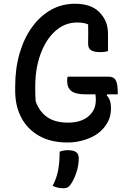

<svg xmlns="http://www.w3.org/2000/svg" viewBox="-20 -740 690 1024"><path d="M341 -331H560Q587 -331 597.5 -312Q608 -293 608 -246V-237H552L549 -231Q572 -209 572 -164Q572 -123 556.5 -92.5Q541 -62 515 -39Q487 -13 439 3.5Q391 20 340 20Q252 20 189.5 -15Q127 -50 94 -112Q61 -174 61 -255V-279Q61 -375 84.5 -455.5Q108 -536 151 -595.5Q194 -655 252 -687.5Q310 -720 380 -720Q464 -720 508 -677Q532 -653 544 -625Q556 -597 556 -557V-468Q541 -462 514 -462Q482 -462 466 -472Q450 -482 450 -506Q450 -543 450.5 -566Q451 -589 450 -610Q436 -616 421.5 -618Q407 -620 391 -620Q326 -620 275.5 -575Q225 -530 196.5 -452.5Q168 -375 168 -279V-265Q168 -249 168.5 -232Q169 -215 170 -201Q189 -145 231.5 -115.5Q274 -86 342 -86Q411 -86 451 -119Q491 -152 491 -206Q491 -223 489 -237H436Q382 -237 360 -255Q338 -273 338 -309Q338 -324 341 -331ZM298 69Q319 61 340 61Q371 61 385.5 71Q400 81 400 104Q400 142 387.5 179.5Q375 217 358 242Q349 255 340 259.5Q331 264 319 264Q286 264 261 251Q282 210 290 168.5Q298 127 298 69Z"/></svg>

Font: Recursive Sn Csl St Med
Style: Regular
Weight: 500
Version: Version 1.079;hotconv 1.0.112;makeotfexe 2.5.65598; ttfautoh